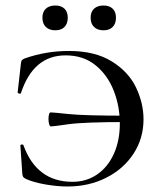

<svg xmlns="http://www.w3.org/2000/svg" viewBox="-20 -665 576 697"><path d="M73 -16Q66 -20 64 -23Q62 -26 61 -34L54 -137Q54 -140 59 -140.5Q64 -141 65 -138Q113 -5 243 -5Q294 -5 333 -32Q372 -59 393.5 -107Q415 -155 415 -216Q415 -279 393 -335.5Q371 -392 327 -428Q283 -464 218 -464Q101 -464 56 -327Q56 -325 52 -325Q49 -325 46.5 -326.5Q44 -328 44 -329L56 -435Q57 -443 59 -446Q61 -449 70 -453Q147 -480 230 -480Q325 -480 386 -442Q447 -404 474 -347Q501 -290 501 -232Q501 -163 465 -107.5Q429 -52 366 -20Q303 12 225 12Q188 12 144.5 4.5Q101 -3 73 -16ZM156 -233Q156 -243 158 -250Q160 -257 164 -257Q172 -257 229 -251Q286 -245 444 -245V-222Q285 -222 228.5 -214Q172 -206 165 -206Q161 -206 158.5 -214Q156 -222 156 -233ZM134 -601Q134 -622 146.5 -633.5Q159 -645 181 -645Q202 -645 214 -633.5Q226 -622 226 -601Q226 -579 214 -567Q202 -555 181 -555Q159 -555 146.5 -567Q134 -579 134 -601ZM309 -601Q309 -622 321.5 -633.5Q334 -645 356 -645Q377 -645 389 -633.5Q401 -622 401 -601Q401 -579 389 -567Q377 -555 356 -555Q334 -555 321.5 -567Q309 -579 309 -601Z"/></svg>

Font: Cormorant Unicase Medium
Style: Regular
Weight: 500
Designer: Christian Thalmann (Catharsis Fonts)
Foundry: Catharsis Fonts
Version: Version 4.000